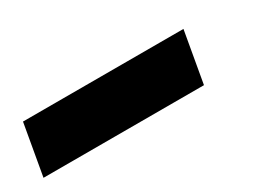

<svg xmlns="http://www.w3.org/2000/svg" viewBox="-89 -131 501 380"><g transform="rotate(-30 162.0 58.5)"><path d="M325.2 0 304.7 116.7H-62L-41.5 0Z"/></g></svg>

Font: Roboto Condensed ExtraBold
Style: Italic
Weight: 800
Italic angle: -12°
Designer: Christian Robertson
Foundry: Google
Version: Version 3.008; 2023